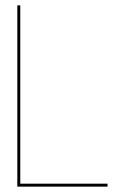

<svg xmlns="http://www.w3.org/2000/svg" viewBox="-20 -695 474 715"><path d="M44.5 0H380.5V-11H55.5V-675H44.5Z"/></svg>

Font: Anybody UltraCondensed Thin Thin
Style: Regular
Weight: 250
Version: Version 1.111